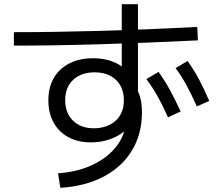

<svg xmlns="http://www.w3.org/2000/svg" viewBox="-20 -839 1040 913"><path d="M779 -281Q754 -337 730 -380Q706 -423 676 -463L734 -497Q765 -454 789.5 -408.5Q814 -363 839 -309ZM916 -333Q891 -389 867.5 -432.5Q844 -476 815 -515L872 -549Q904 -504 928 -458.5Q952 -413 975 -359ZM256 -15Q349 -21 422 -56Q495 -91 537 -147.5Q579 -204 579 -275V-298L616 -283Q609 -256 590.5 -234Q572 -212 544.5 -196Q517 -180 483.5 -171Q450 -162 412 -162Q351 -162 305.5 -186.5Q260 -211 235 -256Q210 -301 210 -361Q210 -424 236 -468.5Q262 -513 310 -537.5Q358 -562 422 -562Q487 -562 535 -537.5Q583 -513 613 -467L559 -447V-819H636V-375L629 -418Q644 -392 649.5 -364.5Q655 -337 655 -304Q655 -202 607.5 -123.5Q560 -45 472.5 1Q385 47 267 54ZM426 -229Q455 -229 480.5 -237Q506 -245 526 -261.5Q546 -278 557.5 -303Q569 -328 569 -362Q569 -423 531.5 -459Q494 -495 430 -495Q366 -495 328 -459.5Q290 -424 290 -362Q290 -302 327 -265.5Q364 -229 426 -229ZM46 -686Q230 -686 451 -692Q672 -698 918 -711L921 -647Q674 -635 453 -628.5Q232 -622 46 -622Z"/></svg>

Font: M PLUS 2 Thin
Style: Regular
Weight: 400
Version: Version 1.001